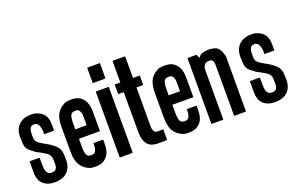

<svg xmlns="http://www.w3.org/2000/svg" viewBox="-104 -1381 2907 1851"><g transform="rotate(-20 1350.0 -456.0)"><path d="M372.1 -154.3Q372.1 -134.8 369.1 -118.2Q366.2 -100.6 360.4 -85.9Q354.5 -71.3 345.7 -57.6Q337.9 -43.9 326.2 -34.2Q315.4 -23.4 301.8 -14.6Q288.1 -6.8 272.5 -1Q257.8 3.9 239.3 6.8Q221.7 9.8 202.1 9.8Q178.7 9.8 158.2 6.8Q138.7 3.9 122.1 -2.9Q106.4 -9.8 93.8 -18.6Q81.1 -27.3 71.3 -38.1Q61.5 -48.8 54.7 -60.5Q47.9 -73.2 44.9 -86.9Q41 -100.6 38.1 -114.3Q36.1 -127.9 36.1 -141.6Q36.1 -180.7 36.1 -258.8Q36.1 -260.7 38.1 -262.7Q39.1 -263.7 41 -263.7Q72.3 -263.7 133.8 -263.7Q135.7 -263.7 136.7 -262.7Q138.7 -260.7 138.7 -258.8Q138.7 -251 138.7 -233.4Q138.7 -219.7 139.6 -190.4Q139.6 -160.2 141.6 -149.4Q142.6 -139.6 145.5 -130.9Q148.4 -122.1 152.3 -115.2Q156.2 -108.4 161.1 -102.5Q165 -97.7 171.9 -94.7Q177.7 -90.8 184.6 -89.8Q192.4 -87.9 201.2 -87.9Q214.8 -87.9 225.6 -91.8Q236.3 -95.7 243.2 -102.5Q250 -110.4 253.9 -121.1Q257.8 -131.8 257.8 -146.5Q257.8 -149.4 257.8 -152.3Q257.8 -156.2 257.8 -161.1Q257.8 -171.9 257.8 -186.5Q257.8 -200.2 257.8 -208Q256.8 -222.7 248 -242.2Q238.3 -261.7 217.8 -274.4Q188.5 -293.9 156.2 -310.5Q124 -328.1 123 -328.1Q88.9 -352.5 70.3 -368.2Q51.8 -383.8 42 -405.3Q33.2 -424.8 32.2 -457Q30.3 -489.3 30.3 -512.7Q30.3 -514.6 30.3 -517.6Q30.3 -537.1 33.2 -553.7Q36.1 -571.3 42 -586.9Q48.8 -601.6 56.6 -615.2Q65.4 -627.9 76.2 -638.7Q87.9 -649.4 101.6 -657.2Q114.3 -666 130.9 -671.9Q145.5 -676.8 163.1 -679.7Q180.7 -682.6 200.2 -682.6Q225.6 -682.6 241.2 -679.7Q256.8 -675.8 273.4 -668.9Q289.1 -662.1 301.8 -653.3Q314.5 -644.5 324.2 -633.8Q334 -623 340.8 -611.3Q347.7 -598.6 351.6 -585Q355.5 -571.3 357.4 -557.6Q359.4 -543.9 359.4 -530.3Q359.4 -508.8 359.4 -465.8Q359.4 -463.9 358.4 -461.9Q356.4 -460.9 354.5 -460.9Q324.2 -460.9 262.7 -460.9Q259.8 -460.9 258.8 -461.9Q257.8 -463.9 257.8 -465.8Q257.8 -474.6 257.8 -491.2Q257.8 -501 256.8 -504.9Q255.9 -508.8 255.9 -512.7Q254.9 -514.6 254.9 -516.6Q253.9 -518.6 253.9 -521.5Q252 -532.2 249 -541Q246.1 -549.8 242.2 -556.6Q238.3 -563.5 234.4 -568.4Q229.5 -574.2 223.6 -577.1Q221.7 -577.1 219.7 -579.1Q214.8 -582 211.9 -583Q209 -584 202.1 -584Q187.5 -584 178.7 -581.1Q169.9 -579.1 163.1 -572.3Q156.2 -563.5 151.4 -550.8Q146.5 -538.1 146.5 -524.4Q146.5 -523.4 145.5 -519.5Q145.5 -516.6 145.5 -511.7Q144.5 -499 144.5 -480.5Q144.5 -461.9 146.5 -451.2Q149.4 -435.5 159.2 -424.8Q168.9 -413.1 175.8 -407.2Q175.8 -406.2 176.8 -406.2Q178.7 -404.3 214.8 -382.8Q250 -362.3 280.3 -344.7Q313.5 -321.3 332 -303.7Q349.6 -287.1 359.4 -264.6Q368.2 -246.1 370.1 -215.8Q372.1 -184.6 372.1 -154.3Z M768.6 -304.7Q698.2 -304.7 557.6 -304.7Q557.6 -280.3 557.6 -231.4Q557.6 -213.9 558.6 -199.2Q559.6 -185.5 560.5 -173.8Q562.5 -163.1 564.5 -154.3Q567.4 -145.5 570.3 -138.7Q574.2 -132.8 578.1 -128.9Q582 -124 587.9 -122.1Q591.8 -120.1 595.7 -119.1Q599.6 -118.2 603.5 -117.2Q606.4 -116.2 614.3 -116.2Q623 -116.2 626 -116.2Q629.9 -116.2 634.8 -117.2Q639.6 -118.2 643.6 -120.1Q647.5 -122.1 651.4 -126Q655.3 -129.9 659.2 -133.8Q662.1 -138.7 665 -145.5Q668 -151.4 669.9 -159.2Q671.9 -167 672.9 -175.8Q673.8 -185.5 673.8 -196.3Q673.8 -202.1 673.8 -212.9Q673.8 -215.8 674.8 -216.8Q676.8 -217.8 678.7 -217.8Q709 -217.8 769.5 -217.8Q772.5 -217.8 773.4 -216.8Q774.4 -215.8 774.4 -212.9Q774.4 -201.2 774.4 -175.8Q774.4 -130.9 764.6 -97.7Q753.9 -63.5 732.4 -42Q710 -18.6 684.6 -8.8Q660.2 2 624 2Q621.1 2 612.3 2Q603.5 2 600.6 2Q593.8 1 586.9 0Q580.1 0 574.2 -1Q566.4 -2 561.5 -3.9Q557.6 -5.9 552.7 -7.8Q550.8 -9.8 547.9 -10.7Q545.9 -11.7 543 -12.7Q537.1 -15.6 531.2 -18.6Q525.4 -22.5 519.5 -26.4Q514.6 -29.3 508.8 -33.2Q503.9 -37.1 499 -42Q490.2 -50.8 480.5 -61.5Q471.7 -72.3 463.9 -85.9Q456.1 -100.6 452.1 -113.3Q448.2 -126 442.4 -156.2Q439.5 -173.8 439.5 -194.3Q438.5 -214.8 438.5 -238.3Q438.5 -239.3 438.5 -241.2Q438.5 -242.2 438.5 -242.2Q438.5 -242.2 438.5 -242.2Q438.5 -266.6 438.5 -316.4Q438.5 -357.4 438.5 -440.4Q438.5 -440.4 438.5 -441.4Q438.5 -441.4 438.5 -441.4Q438.5 -443.4 438.5 -447.3Q438.5 -470.7 439.5 -490.2Q439.5 -510.7 442.4 -529.3Q448.2 -559.6 452.1 -573.2Q456.1 -585.9 463.9 -599.6Q471.7 -614.3 480.5 -625Q490.2 -635.7 499 -644.5Q508.8 -652.3 518.6 -659.2Q528.3 -666 538.1 -670.9Q541 -672.9 543 -673.8Q545.9 -675.8 547.9 -675.8Q552.7 -678.7 556.6 -680.7Q561.5 -682.6 568.4 -682.6Q579.1 -684.6 596.7 -685.5Q613.3 -686.5 623 -686.5Q627 -685.5 629.9 -685.5Q633.8 -685.5 637.7 -685.5Q672.9 -682.6 693.4 -670.9Q714.8 -660.2 731.4 -640.6Q746.1 -626 755.9 -603.5Q765.6 -582 769.5 -553.7Q772.5 -542 772.5 -530.3Q773.4 -518.6 773.4 -505.9Q773.4 -440.4 773.4 -309.6Q773.4 -306.6 772.5 -305.7Q771.5 -303.7 768.6 -303.7Q768.6 -304.7 768.6 -304.7ZM671.9 -402.3Q671.9 -431.6 671.9 -492.2Q671.9 -502.9 670.9 -511.7Q669.9 -520.5 668 -528.3Q665 -535.2 663.1 -542Q660.2 -548.8 657.2 -552.7Q653.3 -558.6 650.4 -561.5Q646.5 -564.5 641.6 -567.4Q637.7 -569.3 632.8 -570.3Q627.9 -571.3 624 -571.3Q620.1 -571.3 612.3 -570.3Q603.5 -570.3 601.6 -570.3Q597.7 -569.3 593.8 -568.4Q589.8 -566.4 585.9 -565.4Q580.1 -562.5 576.2 -558.6Q571.3 -553.7 568.4 -547.9Q565.4 -542 562.5 -533.2Q560.5 -524.4 558.6 -513.7Q557.6 -502.9 556.6 -488.3Q555.7 -474.6 555.7 -458Q555.7 -439.5 555.7 -402.3Q594.7 -402.3 671.9 -402.3Z M866.2 -768.6Q866.2 -818.4 866.2 -917Q866.2 -918.9 868.2 -920.9Q870.1 -921.9 873 -921.9Q913.1 -921.9 992.2 -921.9Q995.1 -921.9 996.1 -920.9Q997.1 -919.9 997.1 -918Q997.1 -918 997.1 -917Q997.1 -867.2 997.1 -768.6Q997.1 -766.6 995.1 -765.6Q994.1 -763.7 991.2 -763.7Q951.2 -763.7 872.1 -763.7Q869.1 -763.7 868.2 -765.6Q866.2 -766.6 866.2 -768.6ZM999 -671.9Q999 -587.9 999 -420.9Q999 -282.2 999 -4.9Q999 -2.9 997.1 -1Q996.1 0 993.2 0Q953.1 0 871.1 0Q868.2 0 867.2 -1Q865.2 -2.9 865.2 -4.9Q865.2 -88.9 865.2 -255.9Q865.2 -394.5 865.2 -671.9Q865.2 -673.8 867.2 -675.8Q868.2 -677.7 871.1 -677.7Q912.1 -677.7 993.2 -677.7Q996.1 -677.7 997.1 -675.8Q999 -673.8 999 -671.9Z M1352.5 -108.4Q1352.5 -75.2 1352.5 -7.8Q1352.5 -4.9 1350.6 -3.9Q1349.6 -2.9 1346.7 -2.9Q1346.7 -2.9 1308.6 -2Q1270.5 -2 1266.6 -2Q1251 -2 1236.3 -2.9Q1221.7 -4.9 1208 -8.8Q1194.3 -11.7 1182.6 -18.6Q1170.9 -25.4 1160.2 -35.2Q1149.4 -44.9 1141.6 -59.6Q1133.8 -73.2 1127.9 -90.8Q1123 -107.4 1120.1 -129.9Q1117.2 -152.3 1117.2 -180.7Q1117.2 -313.5 1117.2 -580.1Q1099.6 -580.1 1065.4 -580.1Q1062.5 -580.1 1061.5 -582Q1060.5 -583 1060.5 -586.9Q1060.5 -615.2 1060.5 -673.8Q1060.5 -675.8 1061.5 -676.8Q1062.5 -678.7 1065.4 -678.7Q1083 -678.7 1118.2 -678.7Q1118.2 -751 1118.2 -895.5Q1118.2 -897.5 1119.1 -899.4Q1121.1 -900.4 1123 -900.4Q1163.1 -900.4 1243.2 -900.4Q1245.1 -900.4 1247.1 -899.4Q1248 -897.5 1248 -895.5Q1248 -823.2 1248 -677.7Q1269.5 -677.7 1312.5 -677.7Q1314.5 -677.7 1315.4 -675.8Q1317.4 -674.8 1317.4 -672.9Q1317.4 -643.6 1317.4 -585.9Q1317.4 -583 1315.4 -582Q1314.5 -580.1 1312.5 -580.1Q1291 -580.1 1248 -580.1Q1248 -447.3 1248 -180.7Q1248 -169.9 1249 -161.1Q1251 -152.3 1252.9 -145.5Q1254.9 -138.7 1258.8 -132.8Q1261.7 -127 1264.6 -123Q1268.6 -120.1 1272.5 -118.2Q1277.3 -116.2 1282.2 -113.3Q1286.1 -112.3 1306.6 -112.3Q1327.1 -112.3 1348.6 -113.3Q1350.6 -114.3 1351.6 -113.3Q1352.5 -113.3 1353.5 -112.3Q1353.5 -111.3 1353.5 -111.3Q1353.5 -110.4 1352.5 -108.4Z M1726.6 -304.7Q1656.2 -304.7 1515.6 -304.7Q1515.6 -280.3 1515.6 -231.4Q1515.6 -213.9 1516.6 -199.2Q1517.6 -185.5 1518.6 -173.8Q1520.5 -163.1 1522.5 -154.3Q1525.4 -145.5 1528.3 -138.7Q1532.2 -132.8 1536.1 -128.9Q1540 -124 1545.9 -122.1Q1549.8 -120.1 1553.7 -119.1Q1557.6 -118.2 1561.5 -117.2Q1564.5 -116.2 1572.3 -116.2Q1581.1 -116.2 1584 -116.2Q1587.9 -116.2 1592.8 -117.2Q1597.7 -118.2 1601.6 -120.1Q1605.5 -122.1 1609.4 -126Q1613.3 -129.9 1617.2 -133.8Q1620.1 -138.7 1623 -145.5Q1626 -151.4 1627.9 -159.2Q1629.9 -167 1630.9 -175.8Q1631.8 -185.5 1631.8 -196.3Q1631.8 -202.1 1631.8 -212.9Q1631.8 -215.8 1632.8 -216.8Q1634.8 -217.8 1636.7 -217.8Q1667 -217.8 1727.5 -217.8Q1730.5 -217.8 1731.4 -216.8Q1732.4 -215.8 1732.4 -212.9Q1732.4 -201.2 1732.4 -175.8Q1732.4 -130.9 1722.7 -97.7Q1711.9 -63.5 1690.4 -42Q1668 -18.6 1642.6 -8.8Q1618.2 2 1582 2Q1579.1 2 1570.3 2Q1561.5 2 1558.6 2Q1551.8 1 1544.9 0Q1538.1 0 1532.2 -1Q1524.4 -2 1519.5 -3.9Q1515.6 -5.9 1510.7 -7.8Q1508.8 -9.8 1505.9 -10.7Q1503.9 -11.7 1501 -12.7Q1495.1 -15.6 1489.3 -18.6Q1483.4 -22.5 1477.5 -26.4Q1472.7 -29.3 1466.8 -33.2Q1461.9 -37.1 1457 -42Q1448.2 -50.8 1438.5 -61.5Q1429.7 -72.3 1421.9 -85.9Q1414.1 -100.6 1410.2 -113.3Q1406.2 -126 1400.4 -156.2Q1397.5 -173.8 1397.5 -194.3Q1396.5 -214.8 1396.5 -238.3Q1396.5 -239.3 1396.5 -241.2Q1396.5 -242.2 1396.5 -242.2Q1396.5 -242.2 1396.5 -242.2Q1396.5 -266.6 1396.5 -316.4Q1396.5 -357.4 1396.5 -440.4Q1396.5 -440.4 1396.5 -441.4Q1396.5 -441.4 1396.5 -441.4Q1396.5 -443.4 1396.5 -447.3Q1396.5 -470.7 1397.5 -490.2Q1397.5 -510.7 1400.4 -529.3Q1406.2 -559.6 1410.2 -573.2Q1414.1 -585.9 1421.9 -599.6Q1429.7 -614.3 1438.5 -625Q1448.2 -635.7 1457 -644.5Q1466.8 -652.3 1476.6 -659.2Q1486.3 -666 1496.1 -670.9Q1499 -672.9 1501 -673.8Q1503.9 -675.8 1505.9 -675.8Q1510.7 -678.7 1514.6 -680.7Q1519.5 -682.6 1526.4 -682.6Q1537.1 -684.6 1554.7 -685.5Q1571.3 -686.5 1581.1 -686.5Q1585 -685.5 1587.9 -685.5Q1591.8 -685.5 1595.7 -685.5Q1630.9 -682.6 1651.4 -670.9Q1672.9 -660.2 1689.5 -640.6Q1704.1 -626 1713.9 -603.5Q1723.6 -582 1727.5 -553.7Q1730.5 -542 1730.5 -530.3Q1731.4 -518.6 1731.4 -505.9Q1731.4 -440.4 1731.4 -309.6Q1731.4 -306.6 1730.5 -305.7Q1729.5 -303.7 1726.6 -303.7Q1726.6 -304.7 1726.6 -304.7ZM1629.9 -402.3Q1629.9 -431.6 1629.9 -492.2Q1629.9 -502.9 1628.9 -511.7Q1627.9 -520.5 1626 -528.3Q1623 -535.2 1621.1 -542Q1618.2 -548.8 1615.2 -552.7Q1611.3 -558.6 1608.4 -561.5Q1604.5 -564.5 1599.6 -567.4Q1595.7 -569.3 1590.8 -570.3Q1585.9 -571.3 1582 -571.3Q1578.1 -571.3 1570.3 -570.3Q1561.5 -570.3 1559.6 -570.3Q1555.7 -569.3 1551.8 -568.4Q1547.9 -566.4 1543.9 -565.4Q1538.1 -562.5 1534.2 -558.6Q1529.3 -553.7 1526.4 -547.9Q1523.4 -542 1520.5 -533.2Q1518.6 -524.4 1516.6 -513.7Q1515.6 -502.9 1514.6 -488.3Q1513.7 -474.6 1513.7 -458Q1513.7 -439.5 1513.7 -402.3Q1552.7 -402.3 1629.9 -402.3Z M2161.1 -517.6Q2161.1 -346.7 2161.1 -5.9Q2161.1 -2.9 2160.2 -2Q2158.2 -1 2156.2 -1Q2142.6 -1 2114.3 -1Q2090.8 -1 2043.9 -1Q2042 -1 2041 -2Q2039.1 -2.9 2039.1 -5.9Q2039.1 -174.8 2039.1 -512.7Q2039.1 -533.2 2036.1 -548.8Q2033.2 -563.5 2027.3 -570.3Q2021.5 -578.1 2009.8 -581.1Q1998 -583 1979.5 -582Q1960 -580.1 1944.3 -562.5Q1928.7 -544.9 1928.7 -510.7Q1928.7 -342.8 1928.7 -6.8Q1928.7 -3.9 1926.8 -2.9Q1925.8 -2 1923.8 -2Q1885.7 -2 1811.5 -2Q1809.6 -2 1807.6 -2.9Q1806.6 -3.9 1806.6 -6.8Q1806.6 -89.8 1806.6 -256.8Q1806.6 -395.5 1806.6 -673.8Q1806.6 -675.8 1807.6 -677.7Q1809.6 -678.7 1811.5 -678.7Q1839.8 -678.7 1895.5 -678.7Q1896.5 -678.7 1898.4 -677.7Q1899.4 -676.8 1900.4 -675.8Q1905.3 -664.1 1916 -640.6Q1922.9 -651.4 1934.6 -661.1Q1945.3 -671.9 1965.8 -677.7Q1986.3 -683.6 2014.6 -684.6Q2020.5 -685.5 2026.4 -685.5Q2047.9 -685.5 2066.4 -681.6Q2103.5 -674.8 2119.1 -658.2Q2135.7 -640.6 2143.6 -623Q2154.3 -595.7 2159.2 -577.1Q2162.1 -564.5 2162.1 -538.1Q2162.1 -529.3 2161.1 -517.6Z M2631.8 -154.3Q2631.8 -134.8 2628.9 -118.2Q2626 -100.6 2620.1 -85.9Q2614.3 -71.3 2605.5 -57.6Q2597.7 -43.9 2585.9 -34.2Q2575.2 -23.4 2561.5 -14.6Q2547.9 -6.8 2532.2 -1Q2517.6 3.9 2499 6.8Q2481.4 9.8 2461.9 9.8Q2438.5 9.8 2418 6.8Q2398.4 3.9 2381.8 -2.9Q2366.2 -9.8 2353.5 -18.6Q2340.8 -27.3 2331.1 -38.1Q2321.3 -48.8 2314.5 -60.5Q2307.6 -73.2 2304.7 -86.9Q2300.8 -100.6 2297.9 -114.3Q2295.9 -127.9 2295.9 -141.6Q2295.9 -180.7 2295.9 -258.8Q2295.9 -260.7 2297.9 -262.7Q2298.8 -263.7 2300.8 -263.7Q2332 -263.7 2393.6 -263.7Q2395.5 -263.7 2396.5 -262.7Q2398.4 -260.7 2398.4 -258.8Q2398.4 -251 2398.4 -233.4Q2398.4 -219.7 2399.4 -190.4Q2399.4 -160.2 2401.4 -149.4Q2402.3 -139.6 2405.3 -130.9Q2408.2 -122.1 2412.1 -115.2Q2416 -108.4 2420.9 -102.5Q2424.8 -97.7 2431.6 -94.7Q2437.5 -90.8 2444.3 -89.8Q2452.1 -87.9 2460.9 -87.9Q2474.6 -87.9 2485.4 -91.8Q2496.1 -95.7 2502.9 -102.5Q2509.8 -110.4 2513.7 -121.1Q2517.6 -131.8 2517.6 -146.5Q2517.6 -149.4 2517.6 -152.3Q2517.6 -156.2 2517.6 -161.1Q2517.6 -171.9 2517.6 -186.5Q2517.6 -200.2 2517.6 -208Q2516.6 -222.7 2507.8 -242.2Q2498 -261.7 2477.5 -274.4Q2448.2 -293.9 2416 -310.5Q2383.8 -328.1 2382.8 -328.1Q2348.6 -352.5 2330.1 -368.2Q2311.5 -383.8 2301.8 -405.3Q2293 -424.8 2292 -457Q2290 -489.3 2290 -512.7Q2290 -514.6 2290 -517.6Q2290 -537.1 2293 -553.7Q2295.9 -571.3 2301.8 -586.9Q2308.6 -601.6 2316.4 -615.2Q2325.2 -627.9 2335.9 -638.7Q2347.7 -649.4 2361.3 -657.2Q2374 -666 2390.6 -671.9Q2405.3 -676.8 2422.9 -679.7Q2440.4 -682.6 2460 -682.6Q2485.4 -682.6 2501 -679.7Q2516.6 -675.8 2533.2 -668.9Q2548.8 -662.1 2561.5 -653.3Q2574.2 -644.5 2584 -633.8Q2593.8 -623 2600.6 -611.3Q2607.4 -598.6 2611.3 -585Q2615.2 -571.3 2617.2 -557.6Q2619.1 -543.9 2619.1 -530.3Q2619.1 -508.8 2619.1 -465.8Q2619.1 -463.9 2618.2 -461.9Q2616.2 -460.9 2614.3 -460.9Q2584 -460.9 2522.5 -460.9Q2519.5 -460.9 2518.6 -461.9Q2517.6 -463.9 2517.6 -465.8Q2517.6 -474.6 2517.6 -491.2Q2517.6 -501 2516.6 -504.9Q2515.6 -508.8 2515.6 -512.7Q2514.6 -514.6 2514.6 -516.6Q2513.7 -518.6 2513.7 -521.5Q2511.7 -532.2 2508.8 -541Q2505.9 -549.8 2502 -556.6Q2498 -563.5 2494.1 -568.4Q2489.3 -574.2 2483.4 -577.1Q2481.4 -577.1 2479.5 -579.1Q2474.6 -582 2471.7 -583Q2468.8 -584 2461.9 -584Q2447.3 -584 2438.5 -581.1Q2429.7 -579.1 2422.9 -572.3Q2416 -563.5 2411.1 -550.8Q2406.2 -538.1 2406.2 -524.4Q2406.2 -523.4 2405.3 -519.5Q2405.3 -516.6 2405.3 -511.7Q2404.3 -499 2404.3 -480.5Q2404.3 -461.9 2406.2 -451.2Q2409.2 -435.5 2418.9 -424.8Q2428.7 -413.1 2435.5 -407.2Q2435.5 -406.2 2436.5 -406.2Q2438.5 -404.3 2474.6 -382.8Q2509.8 -362.3 2540 -344.7Q2573.2 -321.3 2591.8 -303.7Q2609.4 -287.1 2619.1 -264.6Q2627.9 -246.1 2629.9 -215.8Q2631.8 -184.6 2631.8 -154.3Z"/></g></svg>

Font: Typeface
Style: Regular
Weight: 400
Version: Version 1.0